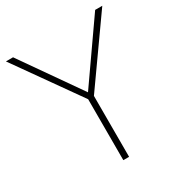

<svg xmlns="http://www.w3.org/2000/svg" viewBox="-170 -838 898 957"><g transform="rotate(-30 279.5 -359.5)"><path d="M279.3 -380.9 515.6 -718.8H556.6L295.9 -350.6V0H262.7V-350.6L2 -718.8H43Z"/></g></svg>

Font: Min Sans VF VF
Style: Regular
Weight: 400
Designer: Jinseong-Kim, NotoSansCJK, Nunito
Foundry: Jinseong-Kim
Version: Version 1.420;Glyphs 3.1.2 (3151)